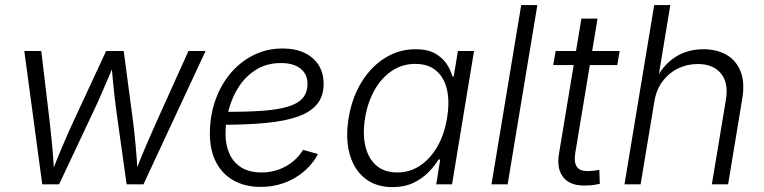

<svg xmlns="http://www.w3.org/2000/svg" viewBox="-20 -748 3099 779"><path d="M151.4 0 78.6 -541H147.5L182.1 -250Q187 -206.1 191.9 -155.3Q196.8 -104.5 199.7 -43.9H188.5Q210.9 -102.1 232.7 -153.1Q254.4 -204.1 275.4 -250L410.6 -541H481.9L520.5 -250Q525.9 -206.1 530.5 -155.3Q535.2 -104.5 538.6 -43.9H526.9Q549.3 -102.5 570.8 -153.1Q592.3 -203.6 613.3 -250L744.6 -541H814L562 0H493.7L451.2 -303.7Q447.3 -333.5 443.8 -364.7Q440.4 -396 437.3 -429.7Q434.1 -463.4 431.2 -498H447.3Q433.1 -463.4 418.7 -430.2Q404.3 -397 390.6 -365.2Q377 -333.5 362.8 -303.7L219.7 0Z M1037.1 10.3Q974.6 10.3 928.2 -15.6Q881.8 -41.5 856.7 -89.8Q831.5 -138.2 831.5 -205.6Q831.5 -278.3 853.8 -341.3Q876 -404.3 916 -451.4Q956.1 -498.5 1009.8 -524.9Q1063.5 -551.3 1126 -551.3Q1177.7 -551.3 1215.1 -533.7Q1252.4 -516.1 1272.7 -483.9Q1293 -451.7 1293 -407.7Q1293 -358.4 1267.1 -326.2Q1241.2 -293.9 1189.5 -275.4Q1137.7 -256.8 1059.8 -249.3Q981.9 -241.7 878.4 -241.7L886.2 -293.9Q976.1 -293.9 1040.8 -298.3Q1105.5 -302.7 1146.7 -314.9Q1188 -327.1 1207.8 -349.6Q1227.5 -372.1 1227.5 -408.2Q1227.5 -447.3 1199.2 -469.7Q1170.9 -492.2 1120.1 -492.2Q1064 -492.2 1021.7 -466.8Q979.5 -441.4 951.4 -399.7Q923.3 -357.9 909.2 -307.1Q895 -256.3 895 -205.1Q895 -160.6 910.6 -125Q926.3 -89.4 958.7 -68.8Q991.2 -48.3 1041 -48.3Q1095.7 -48.3 1140.1 -73.5Q1184.6 -98.6 1209.5 -140.1L1270 -123Q1238.3 -62.5 1176 -26.1Q1113.8 10.3 1037.1 10.3Z M1572.8 11.2Q1505.9 11.2 1461.2 -23.9Q1416.5 -59.1 1398.7 -122.6Q1380.9 -186 1394.5 -269.5Q1408.7 -353.5 1447.5 -416Q1486.3 -478.5 1543 -513.4Q1599.6 -548.3 1666 -548.3Q1713.9 -548.3 1744.4 -531.5Q1774.9 -514.6 1791.7 -489.3Q1808.6 -463.9 1815.9 -437.5H1820.8L1837.9 -541H1903.3L1814 0H1750L1766.1 -101.1H1759.8Q1743.2 -74.2 1717.5 -48.3Q1691.9 -22.5 1656 -5.6Q1620.1 11.2 1572.8 11.2ZM1591.8 -48.3Q1644 -48.3 1685.8 -76.9Q1727.5 -105.5 1755.6 -155.3Q1783.7 -205.1 1793.9 -270Q1804.7 -335 1793.5 -384.3Q1782.2 -433.6 1749.8 -461.2Q1717.3 -488.8 1665 -488.8Q1611.8 -488.8 1569.6 -460.2Q1527.3 -431.6 1499.5 -382.3Q1471.7 -333 1461.4 -270Q1450.7 -206.5 1462.2 -156.2Q1473.6 -106 1506.3 -77.1Q1539.1 -48.3 1591.8 -48.3Z M2160.2 -727.5 2039.6 0H1974.1L2094.7 -727.5Z M2494.1 -541 2484.4 -483.9H2224.6L2234.4 -541ZM2338.9 -672.4H2404.3L2314 -127Q2307.6 -86.4 2322.3 -68.8Q2336.9 -51.3 2374 -54.2Q2381.3 -54.7 2391.8 -55.9Q2402.3 -57.1 2411.6 -58.6L2413.6 -2Q2402.8 0.5 2389.6 2.4Q2376.5 4.4 2362.8 4.4Q2297.4 8.3 2267.6 -26.1Q2237.8 -60.5 2247.6 -122.1Z M2634.8 -335.4 2579.1 0H2513.7L2634.3 -727.5H2699.7L2647.9 -414.6H2634.8Q2657.7 -461.9 2688.5 -491.5Q2719.2 -521 2755.9 -534.7Q2792.5 -548.3 2833.5 -548.3Q2888.7 -548.3 2928 -525.4Q2967.3 -502.4 2984.9 -458Q3002.4 -413.6 2991.7 -348.6L2934.1 0H2868.2L2925.3 -343.8Q2936.5 -411.6 2905 -450Q2873.5 -488.3 2811 -488.3Q2768.1 -488.3 2731 -470.2Q2693.8 -452.1 2668.2 -418Q2642.6 -383.8 2634.8 -335.4Z"/></svg>

Font: Inter 17pt Light
Style: Italic
Weight: 300
Italic angle: -9.3988°
Version: Version 4.001;git-66647c0bb